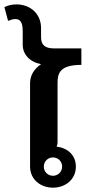

<svg xmlns="http://www.w3.org/2000/svg" viewBox="-20 -845 390 873"><path d="M0 -812.5 16.7 -750C29.2 -755 38.3 -758.3 50 -758.3C80.8 -758.3 83.3 -726.7 83.3 -700V-641.7C83.3 -598.3 114.2 -563.3 166.7 -553.3C136.7 -532.5 116.7 -504.2 116.7 -466.7V-87.5C116.7 -29.2 164.2 8.3 220.8 8.3C277.5 8.3 325 -29.2 325 -87.5C325 -140 286.7 -172.5 237.5 -178.3C240 -183.3 241.7 -190 241.7 -200V-466.7C241.7 -510 250 -550 350 -550V-625H225C185.8 -625 166.7 -640 166.7 -675V-716.7C166.7 -783.3 117.5 -825 54.2 -825C36.7 -825 15 -820.8 0 -812.5ZM220.8 -129.2C244.2 -129.2 262.5 -110.8 262.5 -87.5C262.5 -64.2 244.2 -45.8 220.8 -45.8C197.5 -45.8 179.2 -64.2 179.2 -87.5C179.2 -110.8 197.5 -129.2 220.8 -129.2Z"/></svg>

Font: BoonHome
Style: Bold
Weight: 700
Designer: Sungsit Sawaiwan
Foundry: Sungsit Sawaiwan
Version: Version 0.2